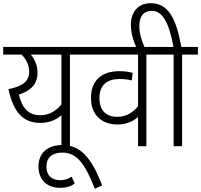

<svg xmlns="http://www.w3.org/2000/svg" viewBox="-20 -916 1260 1203"><path d="M517 -622H0V-574H115C144 -545 163 -508 163 -467C163 -409 126 -377 33 -357C65 -210 126 -146 233 -146C292 -146 335 -168 365 -194V0H418V-574H517ZM98 -323C176 -349 215 -390 215 -461C215 -504 199 -542 173 -574H365V-262C332 -222 289 -194 233 -194C158 -194 119 -238 98 -323Z M574 267 620 245C555 79 490 -7 369 -7C278 -7 221 43 221 127C221 210 274 261 357 261C393 261 423 253 448 234L429 191C406 207 383 213 356 213C312 213 271 190 271 128C271 71 308 40 370 40C462 40 513 110 574 267Z M996 -574V-622H504V-574H845V-251C813 -209 767 -184 715 -184C646 -184 603 -223 603 -301C603 -383 651 -421 729 -421C758 -421 782 -418 806 -412L811 -460C787 -466 760 -470 727 -470C620 -470 550 -415 550 -302C550 -193 621 -136 715 -136C769 -136 814 -155 845 -183V0H897V-574Z M1121 -574H1220V-622H1116C1084 -802 1034 -896 924 -896C844 -896 800 -839 800 -761C800 -711 815 -660 836 -615H888C867 -661 853 -707 853 -752C853 -810 877 -848 931 -848C995 -848 1038 -781 1067 -622H983V-574H1068V0H1121Z"/></svg>

Font: Noto Sans Devanagari SemiCondensed Light
Style: Regular
Weight: 300
Width: 4
Designer: Jelle Bosma - Monotype Design Team
Foundry: Monotype Imaging Inc.
Version: Version 2.004